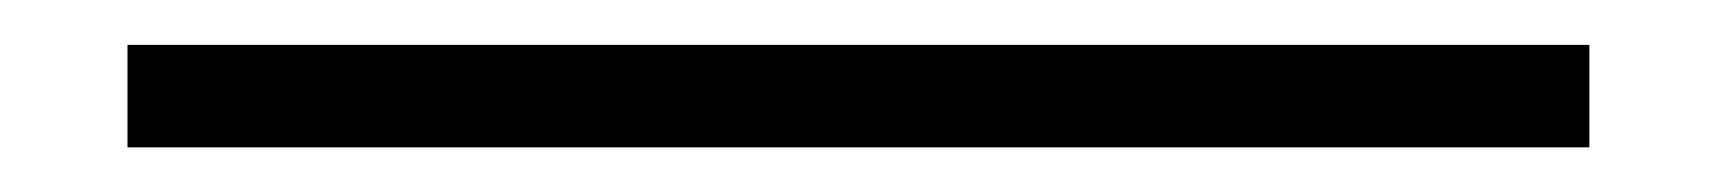

<svg xmlns="http://www.w3.org/2000/svg" viewBox="-20 -66 768 86"><path d="M37.1 -45.9H691.9V0H37.1Z"/></svg>

Font: Halibut
Style: Regular
Weight: 400
Designer: Matteo Maggi
Foundry: Collletttivo
Version: Version 3.080 | FøM Fix